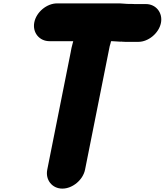

<svg xmlns="http://www.w3.org/2000/svg" viewBox="-20 -795 972 1133"><path d="M272.2 -552H412.2C410.5 -546.7 409.1 -541.7 408.2 -537C403.8 -521.7 400 -504.3 396.8 -485L258.9 206C246.8 266.5 287.6 318 348 318C408.4 318 469.8 266.5 481.9 206L627.4 -523C630.9 -533.7 633.5 -543.3 635.2 -552H642.2C658.2 -552 675.3 -549 690.6 -549C694.7 -549.7 697.7 -549.7 699.6 -549C706.3 -549 712.9 -548.7 719.4 -548H796.4C856.1 -548 917.7 -599.6 929.7 -659.5C941.6 -719.4 900.6 -771 840.9 -771H774.9C760.2 -771 747.2 -773.1 731.1 -772C717 -772 702.7 -775 686.7 -775H316.7C256.2 -775 194.5 -723.9 182.5 -663.5C170.4 -603.1 211.7 -552 272.2 -552Z"/></svg>

Font: Smoothie
Style: BlkIt
Weight: 900
Foundry: Cannot Into Space Fonts
Version: Version 0.8